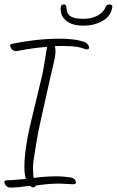

<svg xmlns="http://www.w3.org/2000/svg" viewBox="-66 -823 528 868"><path d="M-19.2 25Q-36.2 25 -44.2 8Q-51.8 -8 -32.8 -8Q-15.8 -8 8.1 -10.5Q32 -13 50.8 -14Q44.4 -33 44.3 -70Q44.3 -107 50.9 -154Q57.6 -201 69 -251L126.1 -489Q129.2 -506 134.6 -536.5Q140.1 -567 146.9 -611Q117.4 -609 94.6 -606Q71.8 -603 53.5 -600Q27.4 -596 19.3 -594Q11.3 -592 6.3 -592Q-10.7 -592 -19.1 -611Q-24.6 -622 -11.3 -625Q42.2 -636 95.8 -642Q149.4 -648 204.4 -648Q258.4 -648 296.5 -639Q315.6 -634 323.3 -629Q330.9 -624 334.8 -616Q341.5 -600 326.5 -600Q321.5 -600 311 -604Q300.6 -608 280.3 -611.5Q260 -615 223 -615Q209 -615 198.5 -615Q188 -615 181.2 -614Q190.1 -593 177.3 -540L160.7 -469L118.9 -282Q106.9 -230 99 -182Q91.1 -134 84.8 -92Q81.5 -67 85.6 -19Q121.7 -23 145.8 -24.5Q170 -26 181 -26Q203 -26 221.3 -24.5Q239.7 -23 253.2 -21Q269.8 -18 275.6 -6Q282.3 10 264.3 10Q252.3 10 233.5 8.5Q214.6 7 200.6 7Q155.6 7 94.7 16Q93.5 24 84.5 24Q76.5 24 68.9 17Q40.8 21 18.8 23Q-3.2 25 -19.2 25ZM309.7 -707Q267.7 -707 242 -723Q216.3 -739 210.3 -765Q206.8 -780 208.7 -791.5Q210.5 -803 222.5 -803Q231.5 -803 233.6 -794Q234.7 -789 234.8 -784.5Q234.8 -780 236 -775Q240.4 -756 256.9 -747Q273.5 -738 312.5 -738Q347.5 -738 375.2 -752.5Q402.8 -767 412.6 -794Q414.4 -799 419.5 -801Q424.5 -803 428.5 -803Q433.5 -803 438.2 -800Q442.9 -797 441.8 -793Q437.3 -752 399.5 -729.5Q361.7 -707 309.7 -707Z"/></svg>

Font: Oooh Baby
Style: Normal
Weight: 400
Designer: Robert E. Leuschke
Foundry: Robert E. Leuschke
Version: Version 1.011; ttfautohint (v1.8.3)